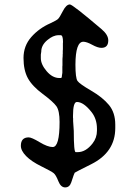

<svg xmlns="http://www.w3.org/2000/svg" viewBox="-20 -755 587 845"><path d="M247.1 -600.1H237.8Q213.4 -600.1 187.5 -577.9Q161.6 -555.7 161.6 -527.8Q159.7 -518.1 159.7 -514.6V-499Q159.7 -471.7 185.3 -441.7Q210.9 -411.6 241.7 -411.6H247.6Q252.4 -411.6 252.4 -421.4L254.4 -434.6V-461.9L254.9 -467.3V-495.6L255.9 -508.3V-515.6L256.3 -518.1V-530.8L256.8 -538.1V-564.9L257.3 -569.8Q257.3 -600.1 247.1 -600.1ZM313 -85.4H321.8Q357.4 -85.4 387.2 -123.5Q406.7 -148.4 406.7 -179.7V-188.5Q406.7 -231 383.3 -261.2Q348.1 -306.2 318.4 -306.2Q301.3 -306.2 301.3 -245.6V-236.8L301.8 -233.9V-222.2L304.7 -178.7Q304.7 -85.4 313 -85.4ZM346.7 -571.3Q312.5 -571.3 312 -470.7Q312 -412.1 321 -398.9Q330.1 -385.7 380.9 -356.2Q431.6 -326.7 459.5 -293Q487.3 -259.3 487.3 -206.5V-191.4Q487.3 -85 381.3 -32.2Q311 2.9 308.8 5.1Q306.6 7.3 293.5 47.9Q286.1 69.8 266.8 69.8Q247.6 69.8 236.8 42.5Q226.1 15.1 216.3 7.1Q206.5 -1 162.4 -22.7Q118.2 -44.4 95 -68.1Q71.8 -91.8 71.8 -113.3Q71.8 -150.4 106.4 -150.4Q119.1 -150.4 154.5 -129.2Q189.9 -107.9 211.9 -107.9Q242.2 -107.9 242.2 -218.3Q242.2 -267.6 228.3 -287.4Q214.4 -307.1 168 -341.6Q121.6 -376 102.5 -411.1Q83.5 -446.3 83.5 -499.8Q83.5 -553.2 117.7 -592Q151.9 -630.9 202.1 -652.8Q227.5 -664.6 234.9 -671.1Q242.2 -677.7 256.8 -706.5Q271.5 -735.4 287.6 -735.4Q299.3 -735.4 427.2 -626.5Q456.5 -601.6 456.5 -577.1Q456.5 -544.4 426.3 -544.4Q410.2 -544.4 385.7 -557.9Q361.3 -571.3 346.7 -571.3Z"/></svg>

Font: Averia Sans Libre
Style: Regular
Weight: 400
Version: Version 1.002